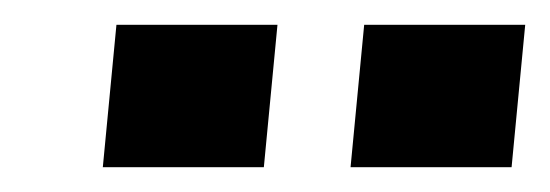

<svg xmlns="http://www.w3.org/2000/svg" viewBox="-20 -695 444 155"><path d="M263 -560 274 -675H404L393 -560ZM63 -560 74 -675H204L193 -560Z"/></svg>

Font: Share
Style: Bold Italic
Weight: 700
Designer: Ralph du Carrois
Version: Version 1.002